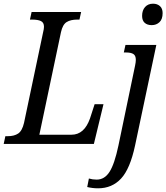

<svg xmlns="http://www.w3.org/2000/svg" viewBox="-39 -779 900 1039"><path d="M-10 -42H3Q38 -42 59.5 -56.5Q81 -71 91 -114L194 -603Q199 -623 199 -634Q199 -657 182.5 -665Q166 -673 135 -673H123L132 -714H400L391 -673H379Q343 -673 321.5 -659.5Q300 -646 291 -605L174 -50H348Q417 -50 448 -138L473 -215H521L469 0H-19ZM730 -693Q730 -723 746 -741Q762 -759 789 -759Q812 -759 826.5 -746Q841 -733 841 -708Q841 -675 824 -659Q807 -643 782 -643Q758 -643 744 -655.5Q730 -668 730 -693ZM433 233 442 187Q462 193 484 193Q527 193 554 150.5Q581 108 602 8L692 -424Q696 -443 696 -455Q696 -478 683 -486.5Q670 -495 643 -495H631L640 -536H807L692 8Q665 135 616 187.5Q567 240 492 240Q461 240 433 233Z"/></svg>

Font: Noto Serif Narrow
Style: Italic
Weight: 400
Width: 4
Italic angle: -12°
Designer: Monotype Design Team
Foundry: Monotype Imaging Inc.
Version: Version 1.001